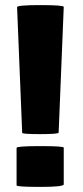

<svg xmlns="http://www.w3.org/2000/svg" viewBox="-20 -730 327 753"><path d="M210 -210Q210 -204 138.5 -204Q67 -204 67 -209L47 -702Q47 -710 138.5 -710Q230 -710 230 -703ZM45 -150Q45 -157 137.5 -157Q230 -157 230 -151V-7Q230 3 137.5 3Q45 3 45 -3Z"/></svg>

Font: Lilita One
Style: Regular
Weight: 400
Designer: Juan Montoreano
Foundry: Juan Montoreano
Version: Version 1.002